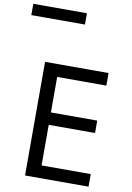

<svg xmlns="http://www.w3.org/2000/svg" viewBox="-147 -1122 814 1188"><g transform="rotate(10 259.5 -527.5)"><path d="M496 0H97V-714H496V-635H187V-412H478V-334H187V-79H496ZM-37 -984V-1055H300V-984Z"/></g></svg>

Font: Noto Sans Tifinagh Hawad
Style: Regular
Weight: 400
Designer: JamraPatel
Foundry: JamraPatel LLC
Version: Version 2.006; ttfautohint (v1.8.4.7-5d5b)